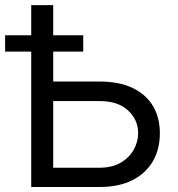

<svg xmlns="http://www.w3.org/2000/svg" viewBox="-37 -748 710 768"><path d="M153.3 -421.9H360.4Q439 -421.9 492.7 -396.5Q546.4 -371.1 574.5 -324.5Q602.5 -277.8 602.5 -214.8Q602.5 -151.4 574.5 -103Q546.4 -54.7 492.7 -27.3Q439 0 360.4 0H87.9V-727.5H175.8V-77.1H360.4Q410.6 -77.1 445.1 -96.9Q479.5 -116.7 497.6 -148.7Q515.6 -180.7 515.6 -215.8Q515.6 -268.1 475.6 -305.9Q435.5 -343.8 360.4 -343.8H153.3ZM-16.6 -541.5V-606.9H295.9V-541.5Z"/></svg>

Font: Inter
Style: Regular
Weight: 400
Designer: Rasmus Andersson
Foundry: rsms
Version: Version 4.000;git-8c9346024